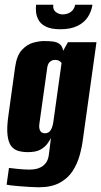

<svg xmlns="http://www.w3.org/2000/svg" viewBox="-20 -674 429 814"><path d="M143 120Q127 120 105.5 118.5Q84 117 63 115.5Q42 114 26.5 112Q11 110 8 109L18 38Q32 40 59 42.5Q86 45 104 45Q116 45 129 43Q142 41 154 34.5Q166 28 175 16Q184 4 187 -17L196 -89Q191 -79 181 -65Q171 -51 152 -40Q133 -29 98 -29Q77 -29 58.5 -34Q40 -39 28 -54Q16 -69 12 -100.5Q8 -132 16 -187L44 -389Q51 -439 73 -462.5Q95 -486 121 -493Q147 -500 166 -500Q187 -500 204 -498Q221 -496 232.5 -487.5Q244 -479 248 -459L268 -495H389L332 -87Q328 -53 318 -16.5Q308 20 288 51Q268 82 233 101Q198 120 143 120ZM170 -109Q181 -109 188 -114.5Q195 -120 199.5 -131Q204 -142 206 -156L241 -407Q239 -410 236 -412.5Q233 -415 228 -417.5Q223 -420 213 -420Q200 -420 190.5 -411Q181 -402 179 -378L147 -150Q145 -137 147 -129Q149 -121 152 -117Q155 -113 160 -111Q165 -109 170 -109ZM236 -550Q198 -550 176 -560.5Q154 -571 144.5 -587.5Q135 -604 133 -621.5Q131 -639 133 -654H206Q203 -634 216 -623.5Q229 -613 246 -613Q265 -613 279.5 -623Q294 -633 299 -654H372Q368 -626 352.5 -602Q337 -578 308 -564Q279 -550 236 -550Z"/></svg>

Font: Alumni Sans ExtraBold
Style: Italic
Weight: 800
Italic angle: -8°
Designer: Robert E. Leuschke
Foundry: Robert E. Leuschke
Version: Version 1.016